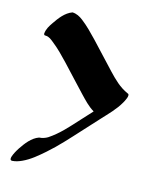

<svg xmlns="http://www.w3.org/2000/svg" viewBox="-110 -800 710 877"><g transform="rotate(15 245.0 -361.0)"><path d="M32.3 -589.9C49.4 -589.3 60.4 -578.7 71.3 -570.2C100.2 -547.8 125.8 -520.9 150.9 -494.6C188.6 -455.2 224.6 -414.3 262.4 -375.1C284.1 -352.5 305.8 -328.5 333.4 -312.3C317 -294.4 300.6 -276.6 284.2 -258.7C246.9 -218 210.4 -175.5 163.3 -144.7C152.6 -138.3 138.6 -133.2 123.4 -132.4C89.6 -120.4 66 -88 47.5 -60.7C43.7 -55 6 3.4 32.3 2.1C48.1 1.3 63.1 -4 77.3 -10.5C113.7 -27.1 143.9 -53.7 172.8 -78.7C219.2 -119.2 260.4 -165.5 302 -210.9C325.7 -236.7 349.3 -262.5 373 -288.3C401.2 -319.2 432.3 -349.3 453.5 -386.7C457.2 -393.4 477.7 -428.3 462 -432C420.9 -450.2 392.9 -479.3 363.9 -509.6C325.9 -549.2 289.5 -590.4 251.5 -630C226.9 -655.7 201.9 -681.7 173.6 -703.4C158.4 -715.1 142.8 -723.4 123.3 -724.3C89.5 -712.3 65.9 -679.9 47.4 -652.6C36.2 -636 25.2 -620.2 23.1 -597C23.8 -591.5 26.8 -589.1 32.3 -589.9Z"/></g></svg>

Font: Quiapo Free
Style: Regular
Weight: 400
Designer: Aaron Amar
Version: Version 001.002